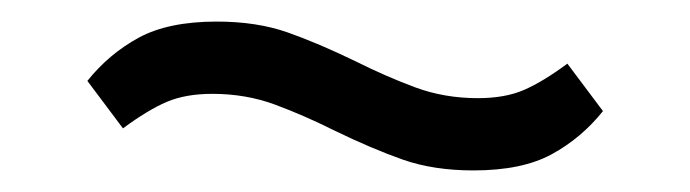

<svg xmlns="http://www.w3.org/2000/svg" viewBox="-20 -394 640 178"><path d="M419 -236Q382 -236 353.5 -246Q325 -256 290 -273Q262 -287 235 -297Q208 -307 177 -307Q152 -307 134.5 -299.5Q117 -292 94 -275L61 -319Q81 -344 108.5 -359Q136 -374 181 -374Q218 -374 246.5 -364Q275 -354 310 -337Q338 -323 365 -313Q392 -303 423 -303Q448 -303 465.5 -310.5Q483 -318 506 -335L539 -291Q519 -266 491.5 -251Q464 -236 419 -236Z"/></svg>

Font: IBM Plex Sans KR
Style: Regular
Weight: 400
Designer: Mike Abbink; Paul van der Laan; Pieter van Rosmalen; Wujin Sim; Chorong Kim; Dohee Lee;
Foundry: Sandoll Inc.
Version: Version 1.001